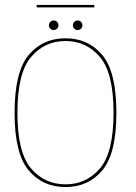

<svg xmlns="http://www.w3.org/2000/svg" viewBox="-20 -753 551 777"><path d="M245 4Q337.5 4 394.2 -63.8Q451 -131.5 451 -296.5Q451 -462 394.2 -530Q337.5 -598 245 -598Q152.5 -598 95.8 -530Q39 -462 39 -296.5Q39 -131.5 95.8 -63.8Q152.5 4 245 4ZM245 -7Q160.5 -7 105.5 -71.5Q50.5 -136 50.5 -296.5Q50.5 -457.5 105.5 -522.2Q160.5 -587 245 -587Q329.5 -587 384.5 -522.2Q439.5 -457.5 439.5 -296.5Q439.5 -136 384.5 -71.5Q329.5 -7 245 -7ZM197.5 -631.5Q205.5 -631.5 211 -637Q216.5 -642.5 216.5 -650.5Q216.5 -659 211 -664.5Q205.5 -670 197.5 -670Q189 -670 183.5 -664.5Q178 -659 178 -650.5Q178 -642.5 183.5 -637Q189 -631.5 197.5 -631.5ZM294 -631.5Q302.5 -631.5 308 -637Q313.5 -642.5 313.5 -650.5Q313.5 -659 308 -664.5Q302.5 -670 294 -670Q286 -670 280.5 -664.5Q275 -659 275 -650.5Q275 -642.5 280.5 -637Q286 -631.5 294 -631.5ZM128.5 -723H361.5V-733H128.5Z"/></svg>

Font: Anybody Thin Thin
Style: Regular
Weight: 250
Version: Version 1.113;gftools[0.9.25]